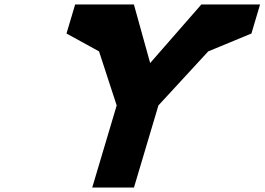

<svg xmlns="http://www.w3.org/2000/svg" viewBox="-20 -845 1192 865"><path d="M1151.7 -825H1113.2H887.2L656.5 -561L583.2 -825H357.2H318.6L279.6 -694L426.2 -613.5L505.7 -370L395.5 0H583.5L693.7 -370L918.1 -613.5L1112.7 -694Z"/></svg>

Font: Hussar
Style: BdOblThree
Weight: 700
Foundry: Cannot Into Space Fonts
Version: Version 2.00